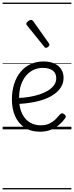

<svg xmlns="http://www.w3.org/2000/svg" viewBox="-20 -989 566 1468"><path d="M287 18Q215 18 167 -14.5Q119 -47 95 -102.5Q71 -158 71 -228Q71 -293 88 -346.5Q105 -400 136.5 -438.5Q168 -477 212.5 -498Q257 -519 312 -519Q365 -519 399 -502Q433 -485 449.5 -457Q466 -429 466 -394Q466 -356 448 -325.5Q430 -295 398 -271.5Q366 -248 322.5 -231.5Q279 -215 227 -206Q175 -197 120 -194L119 -240Q161 -241 203 -248Q245 -255 282 -267Q319 -279 348 -297Q377 -315 393.5 -338.5Q410 -362 410 -391Q410 -430 383 -450Q356 -470 307 -470Q272 -470 239.5 -456Q207 -442 181.5 -413Q156 -384 141 -341Q126 -298 126 -238Q126 -167 148.5 -121Q171 -75 208 -53Q245 -31 290 -31Q330 -31 357 -44Q384 -57 403.5 -76Q423 -95 439 -115Q447 -123 455 -122.5Q463 -122 471 -116Q479 -110 482 -102Q485 -94 479 -86Q461 -60 433.5 -36Q406 -12 369.5 3Q333 18 287 18ZM332 -623Q328 -623 324.5 -625Q321 -627 318 -632L188 -793Q184 -797 182.5 -800Q181 -803 181 -807Q181 -814 187.5 -820.5Q194 -827 202.5 -832Q211 -837 218 -837Q227 -837 234 -827L353 -659Q356 -654 357 -651.5Q358 -649 358 -647Q358 -639 348.5 -631Q339 -623 332 -623ZM0 449H526V459H0ZM0 -20H526V0H0ZM0 -505H526V-500H0ZM0 -969H526V-959H0Z"/></svg>

Font: Playwrite IT Trad Guides
Style: Regular
Weight: 400
Designer: Veronika Burian, José Scaglione
Foundry: TypeTogether
Version: Version 1.003